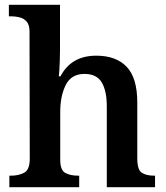

<svg xmlns="http://www.w3.org/2000/svg" viewBox="-20 -780 693 800"><path d="M19 0V-48H25Q58 -48 81 -60.5Q104 -73 104 -119L103 -648Q103 -676 91.5 -689.5Q80 -703 62.5 -707.5Q45 -712 28 -712H17V-760H230V-569Q230 -547 229 -523.5Q228 -500 227 -483Q226 -466 225 -462H232Q277 -548 381 -548Q464 -548 508 -501.5Q552 -455 552 -353V-120Q552 -73 570.5 -60.5Q589 -48 623 -48H626V0H425V-336Q425 -401 404 -436.5Q383 -472 332 -472Q277 -472 254 -426Q231 -380 231 -314V-114Q231 -71 252 -59.5Q273 -48 306 -48H310V0Z"/></svg>

Font: Noto Serif Hentaigana SemiBold
Style: Regular
Weight: 600
Designer: Kazuhiro Yamada
Foundry: nipponia
Version: Version 1.000; ttfautohint (v1.8.4.7-5d5b)